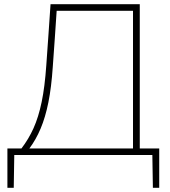

<svg xmlns="http://www.w3.org/2000/svg" viewBox="-20 -733 806 908"><path d="M15 155V-31H81.5Q115 -74.5 138.5 -126.5Q162 -178.5 177 -250.5Q192 -322.5 199 -425Q204.5 -501 209.5 -573.8Q214.5 -646.5 219 -713H641V-31H733V155H703L700.5 0H47.5L45 155ZM229.5 -415.5Q223 -319.5 208.8 -248.8Q194.5 -178 172.2 -125.2Q150 -72.5 119 -31H609V-682H248Q243.5 -616 239 -549Q234 -482 229.5 -415.5Z"/></svg>

Font: Heraclito Thin
Style: Regular
Weight: 100
Designer: Kostas Bartsokas (font) & Cristiano Sobral (main changes)
Foundry: Kostas Bartsokas (font) & Cristiano Sobral (main changes)
Version: Version 1.00;July 8, 2020;FontCreator 13.0.0.2655 64-bit